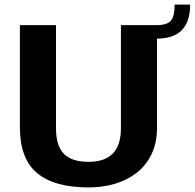

<svg xmlns="http://www.w3.org/2000/svg" viewBox="-20 -810 852 840"><path d="M368 10Q217 10 142 -53Q67 -116 67 -253V-700H225V-248Q225 -172 259.5 -137Q294 -102 368 -102Q509 -102 509 -248V-700H667V-253Q667 -186 643.5 -136.5Q620 -87 578.5 -54.5Q537 -22 483 -6Q429 10 368 10ZM666 -700Q709 -700 726.5 -718.5Q744 -737 744 -790H812Q812 -641 666 -641Z"/></svg>

Font: Pathway Extreme
Style: Bold
Weight: 700
Designer: Eduardo Rodriguez Tunni
Foundry: Eduardo Rodriguez Tunni
Version: Version 1.001;gftools[0.9.26]